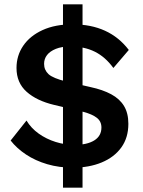

<svg xmlns="http://www.w3.org/2000/svg" viewBox="-20 -772 659 884"><path d="M315 0Q252 0 197.5 -16Q143 -32 100 -60.5Q57 -89 29 -125L102 -217Q123 -182 158 -157Q193 -132 236 -118.5Q279 -105 323 -105Q381 -105 414 -125.5Q447 -146 447 -185Q447 -213 426 -229.5Q405 -246 364 -257L229 -289Q149 -308 102.5 -349.5Q56 -391 56 -459Q56 -516 87 -561.5Q118 -607 176 -633.5Q234 -660 314 -660Q399 -660 463.5 -630.5Q528 -601 573 -542L502 -459Q465 -510 416.5 -534Q368 -558 305 -558Q264 -558 237 -547Q210 -536 196.5 -518.5Q183 -501 183 -478Q183 -450 203 -431Q223 -412 284 -397L397 -371Q453 -359 492 -338Q531 -317 551 -284Q571 -251 571 -202Q571 -138 538.5 -93Q506 -48 448 -24Q390 0 315 0ZM270 92V-752H360V92Z"/></svg>

Font: Kantumruy Pro SemiBold
Style: Regular
Weight: 600
Version: Version 1.002